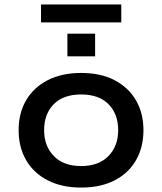

<svg xmlns="http://www.w3.org/2000/svg" viewBox="-20 -837 732 866"><path d="M346 9Q259 9 195.5 -23.5Q132 -56 98 -114.5Q64 -173 64 -250Q64 -327 98 -385Q132 -443 195.5 -475.5Q259 -508 346 -508Q434 -508 496.5 -475.5Q559 -443 593 -385Q627 -327 627 -250Q627 -173 593.5 -114.5Q560 -56 497 -23.5Q434 9 346 9ZM346 -88Q425 -88 469 -133Q513 -178 513 -250Q513 -323 469.5 -367Q426 -411 346 -411Q266 -411 222.5 -367Q179 -323 179 -250Q179 -178 223 -133Q267 -88 346 -88ZM165 -736V-817H527V-736ZM284 -583V-685H409V-583Z"/></svg>

Font: Nunito Sans 7pt SemiExpanded SemiBold
Style: Regular
Weight: 600
Width: 6
Designer: Vernon Adams
Foundry: Vernon Adams
Version: Version 3.101;gftools[0.9.27]